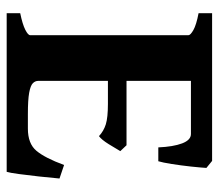

<svg xmlns="http://www.w3.org/2000/svg" viewBox="-60 -595 655 575"><g transform="rotate(90 267.5 -307.5)"><path d="M482.9 -598.1Q481.9 -581.5 478.8 -552Q475.6 -522.5 471.2 -494.6Q466.8 -466.8 462.9 -454.1H421.4Q419.4 -499 409.4 -525.4Q399.4 -551.8 381.3 -551.8H196.8L210.9 -615.2H461.9ZM432.6 -340.3Q424.8 -326.7 411.6 -305.4Q398.4 -284.2 387.7 -276.4Q372.6 -290.5 352.3 -296.9Q332 -303.2 291 -303.2H189.9L200.7 -358.9H415ZM514.6 -158.2Q512.2 -130.4 508.5 -96.9Q504.9 -63.5 501.2 -36.6Q497.6 -9.8 494.6 0H19.5V-40.5Q52.7 -47.4 69.1 -55.7Q85.4 -64 85.4 -70.3V-544.4Q85.4 -550.3 70.1 -559.1Q54.7 -567.9 19.5 -574.7V-615.2H210.9H293V-574.7Q260.3 -567.9 241.2 -564.9Q222.2 -562 222.2 -555.2V-94.7Q222.2 -85.4 229.2 -78.4Q236.3 -71.3 257.6 -67.4Q278.8 -63.5 321.8 -63.5H365.2Q410.2 -63.5 431.6 -89.1Q453.1 -114.7 474.1 -171.9Z"/></g></svg>

Font: Gentium Book Plus
Style: Bold
Weight: 700
Designer: Victor Gaultney, Annie Olsen, Iska Routamaa, Becca Hirsbrunner
Foundry: SIL International
Version: Version 6.101